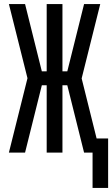

<svg xmlns="http://www.w3.org/2000/svg" viewBox="-20 -755 555 950"><path d="M438 175V0H396L313 -333H289V0H211V-333H187L104 0H24L116 -368L24 -735H104L187 -402H211V-735H289V-402H313L396 -735H476L384 -367L458 -70H515V175Z"/></svg>

Font: Iosevka www.saffi
Style: Regular
Weight: 400
Monospace: yes
Designer: Belleve Invis
Foundry: Belleve Invis
Version: Version 22.0.2; ttfautohint (v1.8.3)